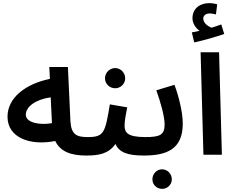

<svg xmlns="http://www.w3.org/2000/svg" viewBox="-20 -989 1495 1227"><path d="M530 5C573 5 598 -22 598 -56C598 -88 581 -113 540 -113C469 -113 435 -129 430 -216L414 -561H295L299 -485C145 -453 28 -366 28 -243C28 -108 174 -56 333 -88C365 -20 434 5 530 5ZM145 -256C145 -305 204 -353 304 -367L312 -202C235 -188 145 -204 145 -256Z M716 -425C751 -425 780 -453 780 -489C780 -524 751 -554 716 -554C680 -554 651 -524 651 -489C651 -453 680 -425 716 -425ZM530 5C610 5 673 -5 718 -69C741 -16 793 5 899 5C942 5 967 -22 967 -56C967 -88 950 -113 909 -113C797 -113 776 -141 776 -186C776 -221 787 -270 793 -303L682 -322C652 -140 645 -113 540 -113Z M899 5C1045 5 1148 -35 1148 -199C1148 -276 1120 -380 1095 -447L979 -412C1005 -339 1032 -247 1032 -193C1032 -126 1000 -113 909 -113ZM1016 218C1050 218 1078 191 1078 157C1078 122 1050 93 1016 93C981 93 954 122 954 157C954 191 981 218 1016 218Z M1221 -718C1283 -731 1362 -754 1413 -772L1394 -833C1376 -826 1355 -819 1332 -812C1308 -821 1279 -842 1279 -871C1279 -890 1296 -903 1319 -903C1334 -903 1347 -900 1360 -897L1368 -961C1353 -966 1335 -969 1317 -969C1263 -969 1210 -939 1210 -872C1210 -839 1231 -810 1255 -792C1242 -789 1227 -786 1206 -782ZM1280 0H1398L1380 -655H1262Z"/></svg>

Font: Noto Sans Arabic UI SmBd
Style: Regular
Weight: 600
Designer: Monotype Design Team, Nadine Chahine and Nizar Qandah
Foundry: Monotype Imaging Inc.
Version: Version 2.010